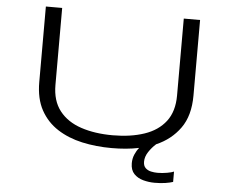

<svg xmlns="http://www.w3.org/2000/svg" viewBox="-58 -768 1215 1009"><g transform="rotate(5 550.0 -263.5)"><path d="M552 11Q470 11 396.2 -5.2Q322.5 -21.5 265.8 -58Q209 -94.5 176.2 -154.2Q143.5 -214 143.5 -301.5V-700H229.5V-294Q229.5 -210 270.8 -157.5Q312 -105 384.8 -80.8Q457.5 -56.5 552 -56.5Q646.5 -56.5 718.5 -80.8Q790.5 -105 830.8 -157.5Q871 -210 871 -294V-700H957V-301.5Q957 -195 909.5 -129Q862 -63 784 -29.5Q762 -10 745.2 15.5Q728.5 41 728.5 67Q728.5 89.5 740.5 100.8Q752.5 112 769.8 115.8Q787 119.5 803.5 119.5Q829 119.5 854.2 115Q879.5 110.5 890 105.5V160Q875.5 165 850.5 169Q825.5 173 793.5 173Q762.5 173 733 165Q703.5 157 684.2 137Q665 117 665 81Q665 56.5 674 35.2Q683 14 696.5 -2.5Q663 4.5 626.5 7.8Q590 11 552 11Z"/></g></svg>

Font: Trispace Expanded Light
Style: Regular
Weight: 300
Width: 7
Designer: Tyler Finck
Foundry: Etcetera Type Company
Version: Version 1.210; ttfautohint (v1.8.3)